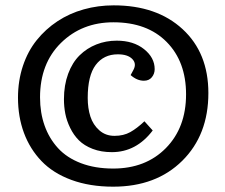

<svg xmlns="http://www.w3.org/2000/svg" viewBox="-20 -682 835 714"><path d="M754.9 -335.9Q754.9 -180.2 657.7 -84Q560.5 12.2 400.9 12.2Q314 12.2 245.6 -12.9Q177.2 -38.1 134.3 -83Q91.3 -127.9 69.1 -187.7Q46.9 -247.6 46.9 -318.8Q46.9 -381.8 65.2 -436.8Q83.5 -491.7 116.5 -532.7Q149.4 -573.7 193.8 -603Q238.3 -632.3 291.5 -647.2Q344.7 -662.1 402.8 -662.1Q563 -662.1 658.9 -573.7Q754.9 -485.4 754.9 -335.9ZM671.9 -331.1Q671.9 -453.1 599.6 -526.1Q527.3 -599.1 401.9 -599.1Q284.7 -599.1 206.8 -522.5Q128.9 -445.8 128.9 -319.8Q128.9 -262.7 145.8 -215.1Q162.6 -167.5 195.6 -131.3Q228.5 -95.2 281 -75.2Q333.5 -55.2 400.9 -55.2Q522 -55.2 596.9 -131.3Q671.9 -207.5 671.9 -331.1ZM476.1 -421.9Q488.8 -445.3 471.9 -462.6Q455.1 -480 418 -480Q365.7 -480 335.9 -440.4Q306.2 -400.9 306.2 -317.9Q306.2 -279.3 316.2 -248.5Q326.2 -217.8 349.4 -197.3Q372.6 -176.8 405.8 -176.8Q439.5 -176.8 464.4 -190.7Q489.3 -204.6 517.1 -231L547.9 -196.8Q486.8 -116.2 396 -116.2Q356 -116.2 324.5 -128.4Q293 -140.6 273.4 -160.2Q253.9 -179.7 241 -206.3Q228 -232.9 222.9 -259Q217.8 -285.2 217.8 -313Q217.8 -365.2 233.4 -407.5Q249 -449.7 276.1 -476.3Q303.2 -502.9 338.6 -516.8Q374 -530.8 414.1 -530.8Q476.1 -530.8 515.6 -499.3Q555.2 -467.8 555.2 -424.8Q555.2 -407.7 544.7 -394.8Q534.2 -381.8 515.1 -381.8Q489.3 -381.8 465.8 -402.8Z"/></svg>

Font: Literata Book
Style: Bold Italic
Weight: 700
Italic angle: -3°
Designer: Latin by Veronika Burian and Jose Scaglione. Greek by Irene Vlachou. Cyrillic by Vera Evstafieva
Foundry: TypeTogether
Version: Version 1.003;PS 001.003;hotconv 1.0.88;makeotf.lib2.5.64775